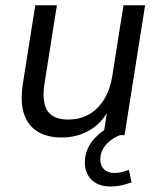

<svg xmlns="http://www.w3.org/2000/svg" viewBox="-20 -506 601 719"><path d="M210.1 8.9Q158.1 8.9 121.6 -12.8Q85.1 -34.5 70.1 -79.2Q55.1 -123.9 65.6 -192.8L112.1 -486.3H193.1L146.6 -192.7Q139.5 -147.7 146.6 -117.6Q153.7 -87.6 176 -72.9Q198.2 -58.3 234.1 -58.3Q280.6 -58.3 315 -78.7Q349.4 -99.1 371.3 -136.2Q393.3 -173.3 400.8 -223.3L442.4 -486.3H523.4L446.4 0H367.3L384.4 -110.1H394.5Q370.6 -53.9 322.4 -22.5Q274.3 8.9 210.1 8.9ZM394.8 192.3Q348 192.3 322.9 167.4Q297.8 142.4 297.8 102.1Q297.8 56.2 327.9 19.5Q358.1 -17.2 404.4 -36.2L429.5 0Q404.3 10.1 388 24.6Q371.7 39.2 363.6 56Q355.6 72.9 355.6 90.5Q355.6 113.7 369.3 127.7Q383 141.8 408.7 141.8Q421.6 141.8 434.7 138.8Q447.7 135.8 462.7 129.7L472.6 176.9Q456.5 182.8 436.6 187.6Q416.6 192.3 394.8 192.3Z"/></svg>

Font: Nunito Sans 12pt ExtraLight
Style: Italic
Weight: 200
Italic angle: -9°
Designer: Vernon Adams
Foundry: Vernon Adams
Version: Version 3.101;gftools[0.9.27]